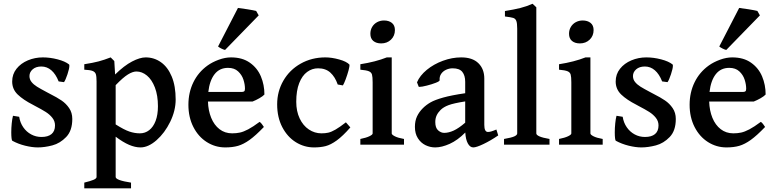

<svg xmlns="http://www.w3.org/2000/svg" viewBox="-20 -777 4165 1031"><path d="M46.4 -21Q43.5 -22.5 42 -34.9Q40.5 -47.4 40.5 -66.4Q40.5 -89.8 43 -114.5Q45.4 -139.2 49.8 -155.3L83 -149.9Q87.9 -118.2 105 -93.5Q122.1 -68.8 147.5 -55.2Q172.9 -41.5 202.6 -41.5Q237.8 -41.5 256.6 -57.1Q275.4 -72.8 275.4 -103.5Q275.4 -126.5 261 -144.5Q246.6 -162.6 225.3 -176Q204.1 -189.5 167.5 -208.5L156.7 -214.4Q105 -240.7 75.2 -269.3Q45.4 -297.9 45.4 -339.4Q45.4 -378.4 68.6 -407.7Q91.8 -437 129.6 -452.9Q167.5 -468.8 210 -468.8Q249 -468.8 289.3 -458.3Q329.6 -447.8 350.6 -431.2Q352.5 -429.7 352.5 -423.8Q352.5 -409.2 342.3 -378.2Q332 -347.2 323.7 -335.9L294.9 -339.8Q279.3 -379.4 255.6 -399.7Q231.9 -419.9 202.1 -419.9Q172.9 -419.9 155.5 -404.8Q138.2 -389.6 138.2 -368.7Q138.2 -350.6 149.4 -336.7Q160.6 -322.8 178.7 -311.5Q196.8 -300.3 231.9 -281.7L248.5 -272.9Q286.1 -253.9 310.3 -237.5Q334.5 -221.2 351.3 -196.5Q368.2 -171.9 368.2 -138.2Q368.2 -75.2 335.4 -41.3Q302.7 -7.3 261.2 3.7Q219.7 14.6 183.1 14.6Q152.8 14.6 115.2 5.4Q77.6 -3.9 46.4 -21Z M601.1 -43V173.3Q601.1 190.9 683.6 203.6V234.4H432.6V203.6Q466.3 195.3 482.4 188.5Q498.5 181.6 498.5 173.3V-339.8Q498.5 -366.7 494.6 -378.7Q490.7 -390.6 477.3 -396Q463.9 -401.4 432.6 -402.8V-432.1Q480 -439.5 509.5 -447.3Q539.1 -455.1 574.2 -468.8L593.8 -449.2L598.1 -377Q647 -424.8 689.2 -446.8Q731.4 -468.8 762.2 -468.8Q807.6 -468.8 844.2 -442.9Q880.9 -417 902.1 -366.2Q923.3 -315.4 923.3 -242.7Q923.3 -183.1 894 -123Q864.7 -63 820.6 -24.2Q776.4 14.6 734.4 14.6Q705.6 14.6 673.1 0.7Q640.6 -13.2 601.1 -43ZM601.1 -319.8V-108.9Q646.5 -80.1 674.8 -70.6Q703.1 -61 731 -61Q759.3 -61 781.2 -78.1Q803.2 -95.2 815.7 -127.9Q828.1 -160.6 828.1 -206.5Q828.1 -264.6 811.8 -307.1Q795.4 -349.6 769 -371.3Q742.7 -393.1 712.4 -393.1Q692.9 -393.1 667 -377.2Q641.1 -361.3 601.1 -319.8Z M1096.7 -231.9Q1098.1 -183.6 1114 -144.5Q1129.9 -105.5 1158.7 -83.3Q1187.5 -61 1226.6 -61Q1249.5 -61 1268.6 -65.2Q1287.6 -69.3 1312.7 -82.5Q1337.9 -95.7 1374 -122.6Q1379.4 -119.6 1386.2 -110.8Q1393.1 -102.1 1397 -95.2Q1352.5 -48.8 1320.1 -25.6Q1287.6 -2.4 1258.3 6.1Q1229 14.6 1189.5 14.6Q1135.7 14.6 1090.3 -14.2Q1044.9 -43 1018.3 -95.2Q991.7 -147.5 991.7 -214.4Q991.7 -280.3 1018.3 -335Q1044.9 -389.6 1094.7 -425.3Q1120.6 -443.8 1154.8 -456.3Q1189 -468.8 1220.7 -468.8Q1281.2 -468.8 1321.5 -440.4Q1361.8 -412.1 1380.9 -366.7Q1399.9 -321.3 1399.9 -269.5Q1391.6 -260.3 1372.8 -249.5Q1354 -238.8 1336.4 -231.9ZM1276.9 -283.2Q1287.6 -283.2 1291.5 -286.9Q1295.4 -290.5 1295.4 -300.8Q1295.4 -323.7 1287.1 -349.4Q1278.8 -375 1258.5 -393.8Q1238.3 -412.6 1204.6 -412.6Q1158.7 -412.6 1132.1 -378.4Q1105.5 -344.2 1098.6 -283.2ZM1150.9 -527.3 1257.8 -734.4Q1270 -733.4 1307.6 -727.3Q1345.2 -721.2 1355.5 -718.3L1369.1 -694.3L1188.5 -508.8Q1180.7 -510.3 1168.9 -516.1Q1157.2 -522 1150.9 -527.3Z M1468.3 -216.8Q1468.3 -286.1 1501.7 -344Q1535.2 -401.9 1594.5 -435.3Q1653.8 -468.8 1727.1 -468.8Q1761.2 -468.8 1801 -457.8Q1840.8 -446.8 1856.4 -430.2Q1857.9 -422.4 1851.6 -398.9Q1845.2 -375.5 1836.2 -351.3Q1827.1 -327.1 1821.3 -318.4L1793.5 -323.2Q1779.3 -364.3 1753.9 -387.2Q1728.5 -410.2 1688 -410.2Q1655.8 -410.2 1629.2 -390.6Q1602.5 -371.1 1586.7 -330.8Q1570.8 -290.5 1570.8 -230.5Q1570.8 -179.7 1589.1 -141.1Q1607.4 -102.5 1638.4 -81.8Q1669.4 -61 1706.1 -61Q1727.1 -61 1743.2 -64.7Q1759.3 -68.4 1781.5 -81.1Q1803.7 -93.8 1837.4 -120.1L1861.3 -92.8Q1820.8 -46.4 1788.3 -22.9Q1755.9 0.5 1728.5 7.6Q1701.2 14.6 1666 14.6Q1613.8 14.6 1568.6 -13.4Q1523.4 -41.5 1495.8 -94.2Q1468.3 -147 1468.3 -216.8Z M1968.8 -595.7Q1968.8 -616.2 1978.5 -632.6Q1988.3 -648.9 2005.1 -658Q2022 -667 2042 -667Q2067.9 -667 2084.2 -654.1Q2100.6 -641.1 2100.6 -615.7Q2100.6 -584.5 2079.6 -564.2Q2058.6 -543.9 2026.9 -543.9Q2000.5 -543.9 1984.6 -557.1Q1968.8 -570.3 1968.8 -595.7ZM1915 -30.8Q1946.3 -37.1 1963.6 -45.4Q1981 -53.7 1981 -60.5V-319.8V-334.5Q1981 -364.3 1977.5 -376.5Q1974.1 -388.7 1960.9 -394.3Q1947.8 -399.9 1915 -402.8V-432.1Q1996.6 -444.8 2057.1 -468.8H2083.5V-60.5Q2083.5 -53.7 2100.1 -45.2Q2116.7 -36.6 2149.4 -30.8V0H1915Z M2478.5 -65.4Q2437.5 -23.9 2394.8 -4.6Q2352.1 14.6 2316.9 14.6Q2289.6 14.6 2264.6 2.4Q2239.7 -9.8 2223.9 -34.7Q2208 -59.6 2208 -95.7Q2208 -127.9 2219.2 -151.9Q2230.5 -175.8 2250.5 -195.8Q2268.6 -213.9 2292 -227.3Q2315.4 -240.7 2359.9 -253.2Q2404.3 -265.6 2478 -276.4V-337.9Q2478 -371.6 2462.6 -390.9Q2447.3 -410.2 2410.6 -410.2Q2392.1 -410.2 2375.2 -402.3Q2358.4 -394.5 2348.6 -379.9Q2338.9 -365.2 2340.8 -346.2Q2341.3 -340.8 2320.1 -332.5Q2298.8 -324.2 2272 -317.4Q2245.1 -310.5 2232.9 -310.5Q2229.5 -310.5 2228.5 -311L2219.2 -335Q2234.4 -371.1 2271.7 -401.9Q2309.1 -432.6 2358.4 -450.7Q2407.7 -468.8 2456.5 -468.8Q2517.1 -468.8 2548.8 -437.7Q2580.6 -406.7 2580.6 -355V-106.4Q2580.6 -68.4 2600.1 -68.4Q2607.4 -68.4 2617.2 -71Q2627 -73.7 2645.5 -81.5L2655.3 -49.8Q2614.7 -22 2576.4 -3.7Q2538.1 14.6 2521.5 14.6Q2503.9 14.6 2492.2 -6.8Q2480.5 -28.3 2478.5 -65.4ZM2478 -232.4Q2416 -222.7 2388.7 -212.4Q2361.3 -202.1 2345.7 -186.5Q2332 -172.9 2324.7 -157.2Q2317.4 -141.6 2317.4 -121.6Q2317.4 -90.3 2332.8 -76.9Q2348.1 -63.5 2365.2 -63.5Q2389.2 -63.5 2416.3 -75.9Q2443.4 -88.4 2478 -118.2Z M2686.5 -30.8Q2726.6 -37.6 2741.9 -44.7Q2757.3 -51.8 2757.3 -60.5V-623Q2757.3 -652.8 2752.4 -665Q2747.6 -677.2 2735.6 -680.9Q2723.6 -684.6 2691.4 -688.5V-717.8Q2740.2 -725.6 2773.4 -733.9Q2806.6 -742.2 2839.8 -756.8L2859.9 -737.8V-60.5Q2859.9 -52.2 2876.7 -44.7Q2893.6 -37.1 2930.7 -30.8V0H2686.5Z M3035.6 -595.7Q3035.6 -616.2 3045.4 -632.6Q3055.2 -648.9 3072 -658Q3088.9 -667 3108.9 -667Q3134.8 -667 3151.1 -654.1Q3167.5 -641.1 3167.5 -615.7Q3167.5 -584.5 3146.5 -564.2Q3125.5 -543.9 3093.8 -543.9Q3067.4 -543.9 3051.5 -557.1Q3035.6 -570.3 3035.6 -595.7ZM2981.9 -30.8Q3013.2 -37.1 3030.5 -45.4Q3047.9 -53.7 3047.9 -60.5V-319.8V-334.5Q3047.9 -364.3 3044.4 -376.5Q3041 -388.7 3027.8 -394.3Q3014.6 -399.9 2981.9 -402.8V-432.1Q3063.5 -444.8 3124 -468.8H3150.4V-60.5Q3150.4 -53.7 3167 -45.2Q3183.6 -36.6 3216.3 -30.8V0H2981.9Z M3287.1 -21Q3284.2 -22.5 3282.7 -34.9Q3281.2 -47.4 3281.2 -66.4Q3281.2 -89.8 3283.7 -114.5Q3286.1 -139.2 3290.5 -155.3L3323.7 -149.9Q3328.6 -118.2 3345.7 -93.5Q3362.8 -68.8 3388.2 -55.2Q3413.6 -41.5 3443.4 -41.5Q3478.5 -41.5 3497.3 -57.1Q3516.1 -72.8 3516.1 -103.5Q3516.1 -126.5 3501.7 -144.5Q3487.3 -162.6 3466.1 -176Q3444.8 -189.5 3408.2 -208.5L3397.5 -214.4Q3345.7 -240.7 3315.9 -269.3Q3286.1 -297.9 3286.1 -339.4Q3286.1 -378.4 3309.3 -407.7Q3332.5 -437 3370.4 -452.9Q3408.2 -468.8 3450.7 -468.8Q3489.7 -468.8 3530 -458.3Q3570.3 -447.8 3591.3 -431.2Q3593.3 -429.7 3593.3 -423.8Q3593.3 -409.2 3583 -378.2Q3572.8 -347.2 3564.5 -335.9L3535.6 -339.8Q3520 -379.4 3496.3 -399.7Q3472.7 -419.9 3442.9 -419.9Q3413.6 -419.9 3396.2 -404.8Q3378.9 -389.6 3378.9 -368.7Q3378.9 -350.6 3390.1 -336.7Q3401.4 -322.8 3419.4 -311.5Q3437.5 -300.3 3472.7 -281.7L3489.3 -272.9Q3526.9 -253.9 3551 -237.5Q3575.2 -221.2 3592 -196.5Q3608.9 -171.9 3608.9 -138.2Q3608.9 -75.2 3576.2 -41.3Q3543.5 -7.3 3502 3.7Q3460.4 14.6 3423.8 14.6Q3393.6 14.6 3356 5.4Q3318.4 -3.9 3287.1 -21Z M3788.1 -231.9Q3789.6 -183.6 3805.4 -144.5Q3821.3 -105.5 3850.1 -83.3Q3878.9 -61 3918 -61Q3940.9 -61 3960 -65.2Q3979 -69.3 4004.2 -82.5Q4029.3 -95.7 4065.4 -122.6Q4070.8 -119.6 4077.6 -110.8Q4084.5 -102.1 4088.4 -95.2Q4043.9 -48.8 4011.5 -25.6Q3979 -2.4 3949.7 6.1Q3920.4 14.6 3880.9 14.6Q3827.1 14.6 3781.7 -14.2Q3736.3 -43 3709.7 -95.2Q3683.1 -147.5 3683.1 -214.4Q3683.1 -280.3 3709.7 -335Q3736.3 -389.6 3786.1 -425.3Q3812 -443.8 3846.2 -456.3Q3880.4 -468.8 3912.1 -468.8Q3972.7 -468.8 4012.9 -440.4Q4053.2 -412.1 4072.3 -366.7Q4091.3 -321.3 4091.3 -269.5Q4083 -260.3 4064.2 -249.5Q4045.4 -238.8 4027.8 -231.9ZM3968.3 -283.2Q3979 -283.2 3982.9 -286.9Q3986.8 -290.5 3986.8 -300.8Q3986.8 -323.7 3978.5 -349.4Q3970.2 -375 3950 -393.8Q3929.7 -412.6 3896 -412.6Q3850.1 -412.6 3823.5 -378.4Q3796.9 -344.2 3790 -283.2ZM3842.3 -527.3 3949.2 -734.4Q3961.4 -733.4 3999 -727.3Q4036.6 -721.2 4046.9 -718.3L4060.5 -694.3L3879.9 -508.8Q3872.1 -510.3 3860.4 -516.1Q3848.6 -522 3842.3 -527.3Z"/></svg>

Font: David Libre Medium
Style: Regular
Weight: 500
Version: Version 1.000